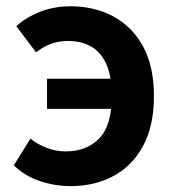

<svg xmlns="http://www.w3.org/2000/svg" viewBox="-20 -594 567 627"><path d="M210.5 13.8Q160.2 13.8 110.9 -2.4Q61.6 -18.6 25.1 -53.9L79.4 -141.3Q102.2 -122.9 132.3 -111.2Q162.5 -99.6 194.9 -99.6Q263 -99.6 304.1 -141.9Q345.1 -184.2 345.1 -279.9Q345.1 -344.1 327.6 -383.8Q310.1 -423.5 278.1 -441.8Q246.2 -460.2 202.3 -460.2Q170.5 -460.2 144.8 -450.2Q119.1 -440.2 97.8 -423L33.4 -508.3Q63.3 -536.4 109.6 -555Q155.9 -573.5 211.3 -573.5Q286.9 -573.5 348.5 -541.2Q410 -508.9 446.4 -443.9Q482.7 -378.8 482.7 -279.9Q482.7 -182.5 447.1 -117.1Q411.6 -51.7 350.1 -19Q288.6 13.8 210.5 13.8ZM133.6 -238.4V-336.9H423.2V-238.4Z"/></svg>

Font: Noto Sans TC
Style: Regular
Weight: 100
Designer: Ryoko NISHIZUKA 西塚涼子 (kana, bopomofo & ideographs); Paul D. Hunt (Latin, Greek & Cyrillic); Sandoll Communications 산돌커뮤니
Foundry: Adobe
Version: Version 2.004;hotconv 1.0.118;makeotfexe 2.5.65603